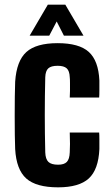

<svg xmlns="http://www.w3.org/2000/svg" viewBox="-20 -794 479 823"><path d="M45 -155Q44 -177 43.5 -215.5Q43 -254 43 -297.5Q43 -341 43.5 -380Q44 -419 45 -444Q51 -533 93 -571Q135 -609 227 -609Q319 -609 360.5 -571.5Q402 -534 406 -449Q406 -431 406 -408Q406 -385 405 -376H279Q280 -387 280 -404Q280 -421 280 -438Q280 -455 279 -463Q278 -490 266 -501Q254 -512 227 -512Q199 -512 187 -501Q175 -490 174 -463Q170 -301 174 -141Q175 -112 187.5 -100Q200 -88 229 -88Q255 -88 266.5 -100Q278 -112 279 -141Q280 -155 280 -177Q280 -199 279 -226H405Q406 -217 406 -194.5Q406 -172 406 -155Q402 -67 360.5 -29Q319 9 229 9Q135 9 92.5 -29Q50 -67 45 -155ZM107 -641 185 -774H260L338 -641H254L223 -702L191 -641Z"/></svg>

Font: Big Shoulders Display ExtraBold
Style: Regular
Weight: 800
Designer: Patric King
Foundry: XO Type Co
Version: Version 1.000; ttfautohint (v1.8.2)